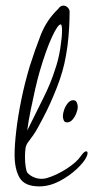

<svg xmlns="http://www.w3.org/2000/svg" viewBox="-20 -649 332 684"><path d="M288 -90Q280 -72 253.5 -47Q227 -22 191.5 -3.5Q156 15 120 15Q68 15 50 -15.5Q32 -46 32 -98Q32 -133 38 -184Q44 -235 56 -294Q68 -353 86 -413Q104 -470 125 -524Q146 -578 188 -618Q195 -629 206 -629Q215 -629 222 -621.5Q229 -614 228 -604Q228 -604 227.5 -579Q227 -554 224 -518.5Q221 -483 215 -451Q206 -397 182.5 -337Q159 -277 133 -228Q112 -187 99.5 -169Q87 -151 80.5 -143Q74 -135 71 -122Q70 -115 69.5 -106.5Q69 -98 69 -89Q69 -71 71.5 -54.5Q74 -38 78 -33Q89 -22 102 -17Q115 -12 128 -12Q139 -12 148 -15Q182 -25 217.5 -48Q253 -71 268 -93Q275 -103 279.5 -106.5Q284 -110 287 -110Q292 -110 292 -103Q292 -101 291 -97.5Q290 -94 288 -90ZM197 -562Q187 -564 165.5 -518Q144 -472 121 -393Q114 -369 105.5 -332Q97 -295 89 -255.5Q81 -216 77 -184Q109 -249 135 -301Q161 -353 175 -398Q188 -434 194.5 -475Q201 -516 201 -540Q201 -559 197 -562ZM219 -213Q210 -213 207 -220.5Q204 -228 204 -235Q204 -245 208.5 -258Q213 -271 221.5 -281.5Q230 -292 241 -292Q250 -292 253.5 -284Q257 -276 257 -268Q257 -259 252 -246Q247 -233 238.5 -223Q230 -213 219 -213Z"/></svg>

Font: Ingrid Darling
Style: Regular
Weight: 400
Designer: Robert E. Leuschke
Foundry: Robert E. Leuschke
Version: Version 1.010; ttfautohint (v1.8.3)